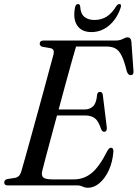

<svg xmlns="http://www.w3.org/2000/svg" viewBox="-24 -896 665 928"><path d="M347.5 0H12.5Q-3.5 0 -3.5 -14Q-3.5 -26.5 11 -30.5L50 -36.5Q71 -41 78.5 -66Q85.5 -89 97.8 -133.5Q110 -178 125.8 -234.5Q141.5 -291 158.2 -351.8Q175 -412.5 190.2 -468.8Q205.5 -525 217.2 -568.8Q229 -612.5 235 -634.5Q240 -658.5 221 -663L180.5 -670Q168 -674.5 168 -684Q168 -700 186.5 -700H532.5Q556 -700 569.5 -707.8Q583 -715.5 593 -715.5Q608.5 -715.5 611 -695L621 -555Q623.5 -534 609.5 -533Q595 -531.5 588.5 -552.5Q577 -600.5 564.2 -626.2Q551.5 -652 534.2 -661.5Q517 -671 493 -671H343.5Q336 -646.5 322.8 -599Q309.5 -551.5 293 -491Q276.5 -430.5 259.5 -367H386Q409.5 -367 425.8 -382Q442 -397 445.5 -439.5Q448.5 -452 458.5 -452Q471 -452 473 -436.5L492 -281.5Q494.5 -260 480 -259Q470 -258.5 464.5 -272.5Q452.5 -310 435 -324Q417.5 -338 386 -338H251.5Q235.5 -278.5 220.8 -224Q206 -169.5 195.2 -128.5Q184.5 -87.5 180 -69Q175 -48 185 -38.5Q195 -29 229.5 -29H333.5Q381 -29 418.5 -59.2Q456 -89.5 494.5 -166Q503 -182 512.5 -182Q525 -182 524 -162.5Q520 -112 501.8 -72.8Q483.5 -33.5 457 -11Q430.5 11.5 401.5 11.5Q387 11.5 375.2 5.8Q363.5 0 347.5 0ZM433 -799.5Q465 -799.5 490.5 -815Q516 -830.5 537.5 -865.5Q545.5 -876.5 552.5 -876.5Q565 -876.5 559 -858.5Q541 -804.5 503.2 -772.8Q465.5 -741 418 -741Q370.5 -741 349.2 -772.8Q328 -804.5 338.5 -859.5Q341.5 -876.5 353.5 -876.5Q361.5 -876.5 363.5 -865.5Q365.5 -830 383.5 -814.8Q401.5 -799.5 433 -799.5Z"/></svg>

Font: Fraunces 144pt S050
Style: Italic
Weight: 400
Italic angle: -16°
Version: Version 1.000; ttfautohint (v1.8.3)